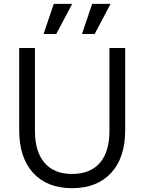

<svg xmlns="http://www.w3.org/2000/svg" viewBox="-20 -970 752 1000"><path d="M355 10Q225 10 152.5 -69.5Q80 -149 80 -292V-720H162V-288Q162 -180 212 -122Q262 -64 355 -64Q450 -64 500 -121.5Q550 -179 550 -288V-720H632V-291Q632 -149 559 -69.5Q486 10 355 10ZM273 -793H207L260 -950H356ZM473 -793H407L460 -950H556Z"/></svg>

Font: Instrument Sans
Style: Regular
Weight: 400
Designer: Rodrigo Fuenzalida
Foundry: fragTYPE
Version: Version 1.000;gftools[0.9.28]